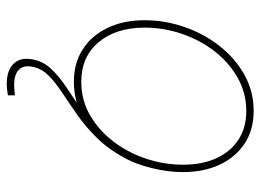

<svg xmlns="http://www.w3.org/2000/svg" viewBox="-124 -454 791 584"><g transform="rotate(90 272.0 -161.5)"><path d="M228 9.8Q170.9 9.8 128.9 -17.6Q86.9 -44.9 64 -93.5Q41 -142.1 41 -205.1Q41 -266.6 61.3 -325.7Q81.5 -384.8 118.7 -432.4Q155.8 -480 206.3 -508.5Q256.8 -537.1 316.9 -537.1Q374 -537.1 415.8 -509.8Q457.5 -482.4 480.2 -434.1Q502.9 -385.7 502.9 -322.8Q502.9 -261.2 482.9 -202.1Q462.9 -143.1 426 -95.2Q389.2 -47.4 338.6 -18.8Q288.1 9.8 228 9.8ZM228.5 -12.7Q283.7 -12.7 329.8 -39.3Q376 -65.9 409.9 -110.4Q443.8 -154.8 462.2 -210Q480.5 -265.1 480.5 -322.3Q480.5 -380.4 460.9 -423.3Q441.4 -466.3 404.8 -490.5Q368.2 -514.6 316.9 -514.6Q262.7 -514.6 216.3 -488.5Q169.9 -462.4 135.7 -418.5Q101.6 -374.5 82.5 -319.1Q63.5 -263.7 63.5 -205.6Q63.5 -118.7 107.7 -65.7Q151.9 -12.7 228.5 -12.7ZM234.4 213.9Q193.8 213.9 173.8 193.6Q153.8 173.3 159.7 138.2Q165 105 187.7 80.3Q210.4 55.7 243.4 33.7Q276.4 11.7 313.2 -13.2Q350.1 -38.1 385 -70.8Q419.9 -103.5 446 -150.4Q472.2 -197.3 482.9 -263.7H498Q486.8 -194.3 460.4 -145.3Q434.1 -96.2 399.9 -61.3Q365.7 -26.4 329.8 -1.2Q293.9 23.9 262 44.9Q230 65.9 208.3 87.9Q186.5 109.9 182.1 138.2Q177.7 163.6 192.1 177.5Q206.5 191.4 237.8 191.4Q246.1 191.4 254.2 190.7Q262.2 189.9 269.5 189V210.4Q261.2 211.9 252.4 212.9Q243.7 213.9 234.4 213.9Z"/></g></svg>

Font: Inter 24pt Thin
Style: Italic
Weight: 250
Italic angle: -9.3988°
Version: Version 4.001;git-66647c0bb